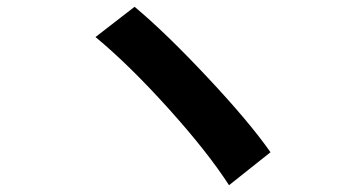

<svg xmlns="http://www.w3.org/2000/svg" viewBox="-20 -626 1040 565"><path d="M376 -606Q465 -532 589 -400Q713 -268 776 -178L654 -81Q590 -180 474.5 -308Q359 -436 261 -517Z"/></svg>

Font: Sinter Bold
Style: Regular
Weight: 700
Foundry: Adobe & rsms
Version: Version 1.000